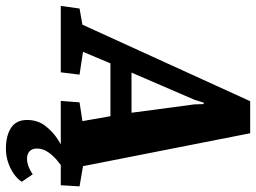

<svg xmlns="http://www.w3.org/2000/svg" viewBox="-180 -566 886 665"><g transform="rotate(90 263.5 -233.0)"><path d="M-49 0 -40 -65 16 -75 281 -656H392L506 -77L576 -65L572 0H280L285 -65L350 -75L333 -172H150L110 -77L189 -65L181 0ZM182 -245H321L292 -463L291 -495H286L276 -463ZM446 190Q400 190 373 172Q346 154 346 117Q346 80 366.5 53.5Q387 27 414.5 9.5Q442 -8 464 -18H531Q528 -17 514.5 -8.5Q501 0 485 13.5Q469 27 457 44.5Q445 62 445 83Q445 100 455 108.5Q465 117 480 117Q492 117 506 112Q520 107 534 97L560 135Q550 151 531.5 163.5Q513 176 491 183Q469 190 446 190Z"/></g></svg>

Font: Faustina ExtraBold
Style: Italic
Weight: 800
Italic angle: -8°
Designer: Alfonso Garcia
Foundry: http://www.omnibus-type.com
Version: Version 1.200